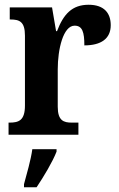

<svg xmlns="http://www.w3.org/2000/svg" viewBox="-20 -567 500 808"><path d="M16 0H310V-51H282C248 -51 223 -59 223 -118V-275C223 -360 246 -459 294 -459C327 -459 335 -431 335 -376C405 -376 446 -404 446 -461C446 -512 418 -547 353 -547C283 -547 247 -507 220 -436H216L199 -536H21V-485H24C62 -485 85 -476 85 -417V-123C85 -60 59 -51 20 -51H16ZM81 208V221H134C163 178 202 113 218 71V61H116C110 106 92 167 81 208Z"/></svg>

Font: Noto Serif Sinhala Condensed
Style: Bold
Weight: 700
Width: 3
Designer: Jelle Bosma - Monotype Design Team
Foundry: Monotype Imaging Inc.
Version: Version 2.007